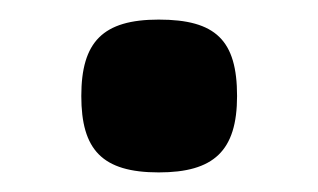

<svg xmlns="http://www.w3.org/2000/svg" viewBox="-20 -461 325 196"><path d="M142 -441C85.1 -441 63 -418.4 63 -363C63 -308.2 84.2 -285 142 -285C198.1 -285 222 -306.8 222 -363C222 -419.8 200.3 -441 142 -441Z"/></svg>

Font: Fog Sans
Style: Bold
Weight: 700
Foundry: Intel Corporation
Version: Version 1.00